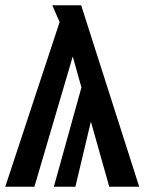

<svg xmlns="http://www.w3.org/2000/svg" viewBox="-22 -711 550 731"><path d="M394 0 324 -248 265 0H183L288 -378L255 -496L109 0H-2L205 -627L177 -691H287L508 0Z"/></svg>

Font: Fira Sans Compressed Medium
Style: Regular
Weight: 500
Width: 1
Designer: bBox Type GmbH & Carrois Corporate GbR & Edenspiekermann AG
Foundry: bBox Type GmbH & Carrois Corporate GbR & Edenspiekermann AG
Version: Version 4.301